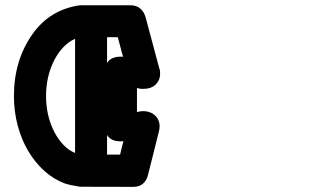

<svg xmlns="http://www.w3.org/2000/svg" viewBox="-20 -667 1244 733"><path d="M476.6 -647Q500 -647 514.9 -635Q529.8 -623 536.1 -600.1Q548.8 -552.2 562 -503.4Q575.2 -454.6 587.9 -406.7Q590.3 -401.4 590.8 -396Q591.3 -390.6 591.3 -384.8Q591.3 -361.3 574.5 -344.5Q557.6 -327.6 525.4 -327.6Q511.2 -327.6 502.9 -331.5V-238.8Q513.2 -242.7 524.9 -242.7Q541 -242.7 553 -238Q564.9 -233.4 573 -225.3Q581.1 -217.3 585.2 -207Q589.4 -196.8 589.4 -185.1Q589.4 -176.8 586.9 -166L545.4 -0.5Q540 22 525.9 34.2Q511.7 46.4 489.7 46.4L284.7 45.9Q263.7 42.5 249.5 39.3Q235.4 36.1 227.1 33.2Q185.1 17.6 149.4 -14.4Q113.8 -46.4 87.9 -90.1Q62 -133.8 47.6 -187.5Q33.2 -241.2 33.2 -300.3Q33.2 -437.5 105 -538.1Q171.4 -630.9 285.6 -647ZM266.6 -518.6Q257.8 -515.1 249 -509.3Q228.5 -496.1 211.4 -474.9Q194.3 -453.6 181.9 -426.5Q169.4 -399.4 162.6 -367.4Q155.8 -335.4 155.8 -300.3Q155.8 -265.6 162.6 -233.6Q169.4 -201.7 181.9 -174.6Q194.3 -147.5 211.4 -126.2Q228.5 -105 249 -91.8L248.5 -92.3Q253.4 -89.4 257.6 -87.2Q261.7 -85 266.6 -83ZM441.4 -450.7Q443.8 -450.7 445.6 -450.7Q447.3 -450.7 449.7 -450.2L429.7 -524.9H388.7V-426.3Q402.8 -450.7 441.4 -450.7ZM438.5 -76.7Q441.4 -89.4 444.6 -102.3Q447.8 -115.2 451.2 -127.9Q448.7 -127.4 446.3 -127.4Q443.8 -127.4 441.4 -127.4Q402.3 -127.4 388.7 -151.9V-76.7Z"/></svg>

Font: Erica Type
Style: Bold Italic
Weight: 700
Monospace: yes
Designer: Peter Wiegel
Foundry: Peter Wiegel
Version: Version 1.000 2010 initial release